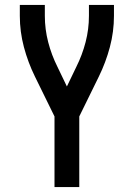

<svg xmlns="http://www.w3.org/2000/svg" viewBox="-20 -755 540 775"><path d="M200 0V-285L121 -446Q93 -503 76.5 -565Q60 -627 60 -691V-735H161V-691Q161 -637 174.5 -585Q188 -533 212 -485L250 -406L288 -485Q312 -533 325.5 -585Q339 -637 339 -691V-735H440V-691Q440 -627 423.5 -565Q407 -503 379 -446L300 -285V0Z"/></svg>

Font: iosevka_custom_sans_ss08 SmBd
Style: Regular
Weight: 600
Designer: Belleve Invis
Foundry: Belleve Invis
Version: Version 10.3.0; ttfautohint (v1.8.3)